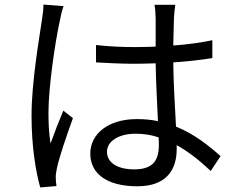

<svg xmlns="http://www.w3.org/2000/svg" viewBox="-20 -788 1040 840"><path d="M170 -768C170 -747 167 -721 163 -698C151 -616 118 -427 118 -282C118 -148 136 -39 156 32L227 26C226 16 224 2 224 -8C223 -20 226 -39 229 -52C239 -101 274 -202 299 -271L257 -304C240 -264 217 -205 201 -160C194 -208 192 -247 192 -295C192 -406 221 -602 241 -694C244 -712 252 -745 258 -761ZM675 -154C675 -88 651 -47 567 -47C496 -47 448 -75 448 -124C448 -170 499 -203 573 -203C608 -203 642 -198 674 -187C675 -175 675 -163 675 -154ZM945 -105C893 -151 830 -202 750 -234C746 -317 739 -416 738 -515C797 -519 855 -525 909 -534V-612C856 -601 798 -593 738 -589C739 -635 740 -681 741 -708C742 -728 744 -748 747 -767H656C659 -750 661 -724 661 -707V-584C630 -583 599 -582 568 -582C510 -582 456 -585 400 -591V-515C458 -512 510 -509 566 -509C598 -509 629 -510 661 -511C662 -429 668 -334 671 -258C643 -264 612 -267 579 -267C449 -267 375 -199 375 -116C375 -28 448 27 581 27C715 27 753 -53 753 -135V-153C804 -125 853 -86 902 -40Z"/></svg>

Font: Noto Sans CJK SC Regular
Style: Regular
Weight: 400
Designer: Ryoko NISHIZUKA (kana & ideographs); Paul D. Hunt (Latin, Greek & Cyrillic); Wenlong ZHANG (bopomofo); Sandoll Communica
Foundry: Adobe Systems Incorporated
Version: Version 1.004;PS 1.004;hotconv 1.0.82;makeotf.lib2.5.63406